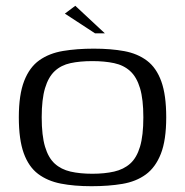

<svg xmlns="http://www.w3.org/2000/svg" viewBox="-20 -636 639 663"><path d="M296 7Q236 7 190 -2Q144 -11 111.5 -35.5Q79 -60 62 -107Q45 -154 45 -231Q45 -309 63.5 -356.5Q82 -404 116 -428Q150 -452 197.5 -460Q245 -468 304 -468Q363 -468 409 -459.5Q455 -451 487.5 -426.5Q520 -402 537 -355Q554 -308 554 -231Q554 -152 535.5 -105Q517 -58 483.5 -33.5Q450 -9 402.5 -1Q355 7 296 7ZM299 -36Q341 -36 374 -43.5Q407 -51 429.5 -71Q452 -91 463.5 -129.5Q475 -168 475 -231Q475 -293 463.5 -331.5Q452 -370 429.5 -390.5Q407 -411 374 -418Q341 -425 299 -425Q256 -425 223.5 -418Q191 -411 169 -390.5Q147 -370 135.5 -331.5Q124 -293 124 -231Q124 -168 135.5 -129.5Q147 -91 169 -71Q191 -51 223.5 -43.5Q256 -36 299 -36ZM308 -521 204 -589 240 -616 342 -521Z"/></svg>

Font: Genos Thin
Style: Regular
Weight: 400
Version: Version 1.010